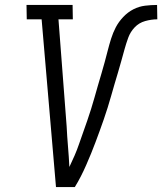

<svg xmlns="http://www.w3.org/2000/svg" viewBox="-20 -755 655 775"><path d="M206 0 148 -677H88L87 -735H273L274 -677H216L249 -245Q251 -204 254.5 -163Q258 -122 260 -81Q271 -104 281 -127Q291 -150 299 -173.5Q307 -197 315.5 -220.5Q324 -244 332 -267.5Q340 -291 347.5 -314.5Q355 -338 361.5 -361.5Q368 -385 375 -409Q382 -433 389 -456.5Q396 -480 402.5 -504Q409 -528 415 -551.5Q421 -575 428.5 -599Q436 -623 447.5 -645Q459 -667 477.5 -686.5Q496 -706 518.5 -717.5Q541 -729 565.5 -732Q590 -735 614 -735L615 -677Q591 -677 566 -670Q541 -663 523.5 -644.5Q506 -626 497.5 -602.5Q489 -579 482.5 -555.5Q476 -532 469.5 -508.5Q463 -485 456 -461.5Q449 -438 442 -414.5Q435 -391 428.5 -367.5Q422 -344 414.5 -320.5Q407 -297 399 -273.5Q391 -250 382.5 -227Q374 -204 365.5 -181Q357 -158 347.5 -135Q338 -112 328 -89Q318 -66 306.5 -43.5Q295 -21 282 0Z"/></svg>

Font: Iosevka Etoile Light
Style: Italic
Weight: 300
Italic angle: -9°
Designer: Belleve Invis
Foundry: Belleve Invis
Version: Version 22.1.2; ttfautohint (v1.8.4)